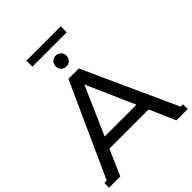

<svg xmlns="http://www.w3.org/2000/svg" viewBox="-278 -1132 1288 1288"><g transform="rotate(-45 366.0 -488.5)"><path d="M-5 9 316 -700H415L737 9H632L345 -644H385L99 9ZM134 -175 161 -255H555L584 -175ZM-7 -36H96V9H-7ZM632 -36H739V9H632ZM366 -768Q345 -768 330 -782.5Q315 -797 315 -820Q315 -842 330 -856.5Q345 -871 366 -871Q387 -871 402 -856.5Q417 -842 417 -820Q417 -797 402 -782.5Q387 -768 366 -768ZM203 -929V-986H529V-929Z"/></g></svg>

Font: Montserrat Underline Thin Medium
Style: Regular
Weight: 500
Version: Version 9.000